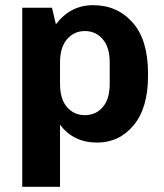

<svg xmlns="http://www.w3.org/2000/svg" viewBox="-20 -541 635 742"><path d="M340 -521Q433 -521 492.5 -454Q552 -387 552 -258V-247Q552 -124 496.5 -57Q441 10 355 10Q264 10 212 -59V181H66V-511H181L196 -447Q252 -521 340 -521ZM212 -300V-217Q212 -158 239 -127Q266 -96 308 -96Q350 -96 377 -127Q404 -158 404 -217V-300Q404 -358 377 -389.5Q350 -421 308 -421Q266 -421 239 -389.5Q212 -358 212 -300Z"/></svg>

Font: Chivo
Style: Bold
Weight: 700
Designer: Hector Gatti
Foundry: Omnibus-Type
Version: Version 1.007;PS 001.007;hotconv 1.0.88;makeotf.lib2.5.64775